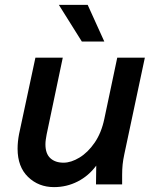

<svg xmlns="http://www.w3.org/2000/svg" viewBox="-20 -755 643 786"><path d="M52 -146Q52 -175 58 -206L125 -519H237L171 -205Q169 -194 167.5 -184Q166 -174 166 -164Q166 -126 186 -107.5Q206 -89 240 -89Q271 -89 305.5 -110Q340 -131 367.5 -171Q395 -211 407 -268L460 -519H573L489 -124Q484 -101 482 -81.5Q480 -62 480 -39V0H373L374 -77Q343 -35 298 -12Q253 11 201 11Q138 11 95 -30.5Q52 -72 52 -146ZM221 -735H339L407 -585H315Z"/></svg>

Font: Radio Canada Medium
Style: Italic
Weight: 500
Italic angle: -12°
Designer: Charles Daoud, Etienne Aubert Bonn, Alexandre Saumier Demers, Jacques Le Bailly
Foundry: Radio-Canada
Version: Version 2.104; ttfautohint (v1.8.4.7-5d5b);gftools[0.9.28.de